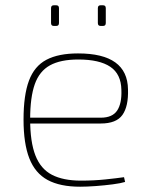

<svg xmlns="http://www.w3.org/2000/svg" viewBox="-20 -694 567 726"><path d="M275 -492Q369 -492 416 -458Q463 -424 464 -356Q466 -292 443 -259.5Q420 -227 361 -227H83V-249H361Q405 -249 423 -276Q441 -303 439 -354Q438 -414 397 -441.5Q356 -469 276 -469Q209 -469 169 -447Q129 -425 111.5 -375.5Q94 -326 94 -243Q94 -157 114 -106Q134 -55 176.5 -33Q219 -11 286 -11Q335 -11 378 -15.5Q421 -20 449 -24L453 -6Q437 -1 406.5 3Q376 7 342.5 9.5Q309 12 283 12Q207 12 160 -13.5Q113 -39 91 -95Q69 -151 69 -242Q69 -334 89.5 -389Q110 -444 155.5 -468Q201 -492 275 -492ZM370 -674Q380 -674 380 -663V-607Q380 -596 370 -596H360Q350 -596 350 -607V-663Q350 -674 360 -674ZM193 -674Q203 -674 203 -663V-607Q203 -596 193 -596H183Q173 -596 173 -607V-663Q173 -674 183 -674Z"/></svg>

Font: Exo 2 Thin
Style: Regular
Weight: 250
Designer: Natanael Gama
Foundry: Natanael Gama
Version: Version 2.010